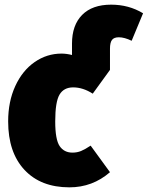

<svg xmlns="http://www.w3.org/2000/svg" viewBox="-20 -784 634 824"><path d="M594 -727 545 -609Q514 -624 490 -624Q469 -624 460.5 -612.5Q452 -601 452 -575V-484L378 -382Q336 -409 294 -409Q254 -409 235.5 -378Q217 -347 217 -263Q217 -185 236 -157Q255 -129 291 -129Q311 -129 328 -136Q345 -143 369 -159L452 -45Q377 20 278 20Q155 20 85 -55Q15 -130 15 -263Q15 -348 45.5 -414.5Q76 -481 128.5 -517.5Q181 -554 244 -554Q265 -554 289 -548V-597Q289 -676 332.5 -720Q376 -764 457 -764Q533 -764 594 -727Z"/></svg>

Font: Fira Sans Condensed Black
Style: Regular
Weight: 900
Width: 3
Designer: Carrois Corporate & Edenspiekermann AG
Foundry: Carrois Corporate GbR & Edenspiekermann AG
Version: Version 4.203